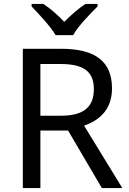

<svg xmlns="http://www.w3.org/2000/svg" viewBox="-20 -964 662 984"><path d="M265 -784H355C379 -829 442 -893 480 -931V-944H418C383 -921 345 -888 309 -852C276 -888 237 -921 202 -944H142V-931C178 -893 239 -829 265 -784ZM294 -714H97V0H187V-295H329L502 0H607L411 -320C483 -345 554 -397 554 -511C554 -647 471 -714 294 -714ZM289 -636C406 -636 461 -600 461 -507C461 -417 410 -371 294 -371H187V-636Z"/></svg>

Font: Noto Sans Cuneiform
Style: Regular
Weight: 400
Designer: Monotype Design Team
Foundry: Monotype Imaging Inc.
Version: Version 2.001